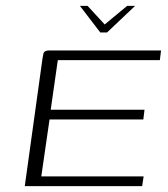

<svg xmlns="http://www.w3.org/2000/svg" viewBox="-20 -631 570 651"><path d="M251 -611H277L335 -548L411 -611H438L343 -521H320ZM64 0 124 -432Q126 -442 127 -448Q128 -454 133 -457Q138 -460 147 -460H526L522 -427H176L152 -259H470L466 -226H148L120 -33H467L462 0Z"/></svg>

Font: Genos Thin Light
Style: Italic
Weight: 300
Italic angle: -8°
Version: Version 1.010